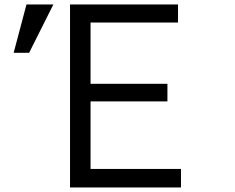

<svg xmlns="http://www.w3.org/2000/svg" viewBox="-20 -805 1040 850"><path d="M290 24.9V-785.2H768.1V-705.1H380.9V-434.1H721.2V-356H380.9V-57.1H781.2V24.9ZM40.5 -571.3 97.2 -785.2H216.3L108.9 -571.3Z"/></svg>

Font: FORM UDPGothic
Style: Regular
Weight: 400
Foundry: Pronama LLC
Version: Version 1.05101